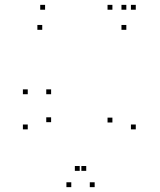

<svg xmlns="http://www.w3.org/2000/svg" viewBox="-20 -760 660 790"><path d="M369.5 10V-10H349.5V10ZM538.7 -227.7V-247.7H518.7V-227.7ZM538.7 -720V-740H518.7V-720ZM442.5 -720V-740H422.5V-720ZM442.5 -256V-276H422.5V-256ZM308 -57V-77H288V-57ZM334.8 -57V-77H314.8V-57ZM190.3 -257.3V-277.3H170.3V-257.3ZM190.3 -372.3V-392.3H170.3V-372.3ZM94.2 -372.3V-392.3H74.2V-372.3ZM94.2 -227.7V-247.7H74.2V-227.7ZM273.3 10V-10H253.3V10ZM499.8 -637.3V-657.3H479.8V-637.3ZM499.8 -720V-740H479.8V-720ZM165.5 -720V-740H145.5V-720ZM153.8 -637.3V-657.3H133.8V-637.3Z"/></svg>

Font: Monaspace Krypton Dots Var
Style: Regular
Weight: 400
Designer: Riley Cran and the Lettermatic Team
Version: Version 1.100 (Monaspace Krypton Dots)